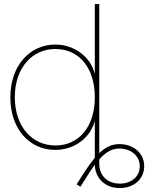

<svg xmlns="http://www.w3.org/2000/svg" viewBox="-20 -748 747 968"><path d="M258.8 7.8C356.9 7.8 436 -55.2 457.5 -136.7H458V47.9C439.5 69.8 419.9 97.2 398.4 130.9L366.2 181.6L385.7 193.4L417 143.6C431.6 120.1 445.3 100.1 458 83C460.4 154.3 513.2 200.2 584 200.2C653.3 200.2 707 156.2 707 89.8C707 23.4 651.9 -21.5 582 -21.5C545.9 -21.5 514.2 -8.3 480.5 23.9V-727.5H458V-376H457.5C438.5 -458.5 356.9 -523.4 258.8 -523.4C130.9 -523.4 32.2 -418 32.2 -257.8C32.2 -96.2 129.4 7.8 258.8 7.8ZM258.8 -14.6C143.1 -14.6 54.7 -108.4 54.7 -257.8C54.7 -407.2 143.1 -501 258.8 -501C377.9 -501 458 -407.2 458 -257.8C458 -108.4 377.9 -14.6 258.8 -14.6ZM480.5 78.1V55.7C515.1 16.6 546.4 1 582 1C638.7 1 684.6 36.6 684.6 89.8C684.6 143.6 641.1 177.7 584 177.7C523.9 177.7 480.5 139.6 480.5 78.1Z"/></svg>

Font: Raveo Display Display Thin
Style: Regular
Weight: 100
Designer: Jakub Foglar, Rasmus Andersson (Inter)
Foundry: Jakubfoglar.com
Version: Version 1.100;Glyphs 3.2.3 (3260)